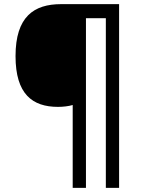

<svg xmlns="http://www.w3.org/2000/svg" viewBox="-20 -780 695 927"><path d="M555 127V-760H275C144 -760 55 -700 55 -509C55 -326 136 -264 260 -264C284 -264 311 -267 331 -273V127H395V-692H491V127Z"/></svg>

Font: Noto Sans Gunjala Gondi Medium
Style: Regular
Weight: 500
Designer: Ek Type
Foundry: Ek Type
Version: Version 1.004